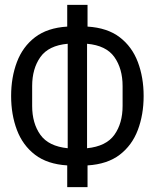

<svg xmlns="http://www.w3.org/2000/svg" viewBox="-20 -745 640 794"><path d="M258 -61Q176 -66 125 -105Q74 -144 50 -207.5Q26 -271 26 -348Q26 -425 50 -488.5Q74 -552 125 -591Q176 -630 258 -635V-725H342V-635Q424 -630 475 -591Q526 -552 550 -488.5Q574 -425 574 -348Q574 -271 550 -207.5Q526 -144 475 -105Q424 -66 342 -61V29H258ZM260 -564Q181 -557 147 -509Q113 -461 113 -389V-307Q113 -235 147 -187.5Q181 -140 260 -132ZM340 -132Q419 -140 453 -187.5Q487 -235 487 -307V-389Q487 -461 453 -509Q419 -557 340 -564Z"/></svg>

Font: Lilex Nerd Font
Style: Regular
Weight: 400
Designer: Mike Abbink, Paul van der Laan, Pieter van Rosmalen, Mikhael Khrustik
Foundry: Mikhael Khrustik
Version: Version 2.400; ttfautohint (v1.8.4.7-5d5b);Nerd Fonts 3.3.0